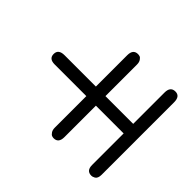

<svg xmlns="http://www.w3.org/2000/svg" viewBox="-162 -931 1179 1179"><g transform="rotate(-45 427.5 -341.5)"><path d="M60 -342Q60 -350 63 -358Q66 -366 78.5 -374.5Q91 -383 111 -383H385V-658Q385 -708 426 -708Q468 -708 468 -655V-383H740Q792 -383 792 -341Q792 -333 789.5 -325Q787 -317 774.5 -308.5Q762 -300 742 -300H468V-59H740Q792 -59 792 -16Q792 25 739 25H110Q94 25 83.5 20.5Q73 16 68.5 8Q64 0 62.5 -5.5Q61 -11 61 -16Q61 -59 111 -59H385V-300H112Q60 -300 60 -342Z"/></g></svg>

Font: CMU Sans Serif
Style: Bold
Weight: 700
Version: Version 0.7.0